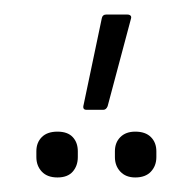

<svg xmlns="http://www.w3.org/2000/svg" viewBox="-20 -828 265 264"><path d="M99 -677Q93 -677 95 -684L120 -803Q121 -808 126 -808H155Q158 -808 159.5 -806.5Q161 -805 160 -802L128 -682Q126 -677 122 -677ZM59 -584Q45 -584 37.5 -592Q30 -600 30 -612V-620Q30 -632 37.5 -639.5Q45 -647 59 -647Q73 -647 80 -639.5Q87 -632 87 -620V-612Q87 -600 80 -592Q73 -584 59 -584ZM166 -584Q153 -584 145.5 -592Q138 -600 138 -612V-620Q138 -632 145.5 -639.5Q153 -647 166 -647Q180 -647 187.5 -639.5Q195 -632 195 -620V-612Q195 -600 187.5 -592Q180 -584 166 -584Z"/></svg>

Font: Sofia Sans Condensed ExtraLight
Style: Regular
Weight: 250
Version: Version 4.100